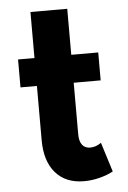

<svg xmlns="http://www.w3.org/2000/svg" viewBox="-52 -743 534 798"><g transform="rotate(-5 215.0 -344.0)"><path d="M267 16Q190.5 16 148 -32.8Q105.5 -81.5 105.5 -169V-395.5H37V-512H105.5V-704H259V-512H371.5V-395.5H259V-180Q259 -151 270.8 -136Q282.5 -121 304 -121Q328 -121 350 -137L388.5 -14Q362.5 0 330.2 8Q298 16 267 16Z"/></g></svg>

Font: Spartan Thin
Style: Bold
Weight: 700
Version: Version 1.004